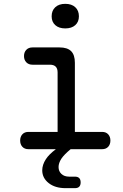

<svg xmlns="http://www.w3.org/2000/svg" viewBox="-20 -777 640 1000"><path d="M512 -90Q532 -90 543.5 -77.5Q555 -65 555 -45Q555 -25 543.5 -12.5Q532 0 512 0H348Q315 27 300 49Q285 72 285 93Q285 115 300 129Q315 143 340 143H370Q385 143 392.5 150.5Q400 158 400 173Q400 188 392.5 195.5Q385 203 370 203H322Q267 203 233.5 176.5Q200 150 200 110Q200 81 219 52Q235 27 271 0H128Q108 0 96.5 -12.5Q85 -25 85 -45Q85 -65 96.5 -77.5Q108 -90 128 -90H280V-400Q280 -420 270 -430Q260 -440 240 -440H149Q129 -440 117 -452.5Q105 -465 105 -485Q105 -505 117 -517.5Q129 -530 149 -530H290Q331 -530 350.5 -510.5Q370 -491 370 -450V-90ZM320 -629Q287 -629 268 -646Q249 -663 249 -692Q249 -722 268 -739.5Q287 -757 320 -757Q353 -757 372 -739.5Q391 -722 391 -692Q391 -663 372 -646Q353 -629 320 -629Z"/></svg>

Font: Maple Mono NF CN
Style: Regular
Weight: 400
Monospace: yes
Designer: subframe7536
Version: Version 7.000